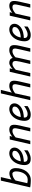

<svg xmlns="http://www.w3.org/2000/svg" viewBox="1927 -2682 767 4662"><g transform="rotate(-90 2311.0 -351.5)"><path d="M281 -456Q316 -479 355 -493.5Q394 -508 429 -508Q464 -508 489 -496Q514 -484 529.5 -463Q545 -442 552.5 -413.5Q560 -385 560 -353Q560 -281 540 -215Q520 -149 483 -98.5Q446 -48 392 -18Q338 12 271 12Q253 12 230.5 11Q208 10 184 8.5Q160 7 136 4Q112 1 92 -3L256 -715H341ZM421 -435Q399 -435 375.5 -428Q352 -421 330 -410Q308 -399 289.5 -385Q271 -371 259 -358L193 -73Q210 -68 232.5 -65.5Q255 -63 280 -63Q329 -63 366.5 -88Q404 -113 429 -153.5Q454 -194 467 -245Q480 -296 480 -349Q480 -364 476.5 -379.5Q473 -395 466 -407.5Q459 -420 447.5 -427.5Q436 -435 421 -435Z M801 -65Q833 -65 866.5 -78Q900 -91 929 -107Q962 -125 994 -149L990 -63Q961 -42 928 -26Q899 -12 862.5 -1Q826 10 786 10Q703 10 668 -30Q633 -70 633 -142Q633 -192 647 -251Q663 -317 692.5 -365.5Q722 -414 759 -446Q796 -478 836.5 -494Q877 -510 915 -510Q951 -510 977.5 -500.5Q1004 -491 1022 -474Q1040 -457 1049 -434Q1058 -411 1058 -385Q1058 -353 1044.5 -321.5Q1031 -290 1001 -258Q971 -225 930.5 -205Q890 -185 849 -174.5Q808 -164 771.5 -160.5Q735 -157 713 -157V-147Q713 -131 716 -116Q719 -101 728.5 -90Q738 -79 755 -72Q772 -65 801 -65ZM903 -436Q879 -436 851.5 -423Q824 -410 799 -384.5Q774 -359 754 -320.5Q734 -282 725 -232Q759 -232 803.5 -240.5Q848 -249 887 -267Q926 -285 953 -313.5Q980 -342 980 -383Q980 -409 959.5 -422.5Q939 -436 903 -436Z M1140 0 1255 -499H1340L1323 -436Q1336 -448 1354 -461Q1372 -474 1394 -485Q1416 -496 1440.5 -503Q1465 -510 1490 -510Q1538 -510 1565.5 -494.5Q1593 -479 1604 -448Q1615 -417 1611.5 -370Q1608 -323 1594 -260L1534 0H1450L1509 -259Q1519 -301 1524.5 -333.5Q1530 -366 1526.5 -388Q1523 -410 1508 -421.5Q1493 -433 1462 -433Q1437 -433 1415.5 -425.5Q1394 -418 1374.5 -407Q1355 -396 1338 -382.5Q1321 -369 1305 -356L1225 0Z M1875 -65Q1907 -65 1940.5 -78Q1974 -91 2003 -107Q2036 -125 2068 -149L2064 -63Q2035 -42 2002 -26Q1973 -12 1936.5 -1Q1900 10 1860 10Q1777 10 1742 -30Q1707 -70 1707 -142Q1707 -192 1721 -251Q1737 -317 1766.5 -365.5Q1796 -414 1833 -446Q1870 -478 1910.5 -494Q1951 -510 1989 -510Q2025 -510 2051.5 -500.5Q2078 -491 2096 -474Q2114 -457 2123 -434Q2132 -411 2132 -385Q2132 -353 2118.5 -321.5Q2105 -290 2075 -258Q2045 -225 2004.5 -205Q1964 -185 1923 -174.5Q1882 -164 1845.5 -160.5Q1809 -157 1787 -157V-147Q1787 -131 1790 -116Q1793 -101 1802.5 -90Q1812 -79 1829 -72Q1846 -65 1875 -65ZM1977 -436Q1953 -436 1925.5 -423Q1898 -410 1873 -384.5Q1848 -359 1828 -320.5Q1808 -282 1799 -232Q1833 -232 1877.5 -240.5Q1922 -249 1961 -267Q2000 -285 2027 -313.5Q2054 -342 2054 -383Q2054 -409 2033.5 -422.5Q2013 -436 1977 -436Z M2209 0 2374 -715H2459L2393 -447Q2403 -455 2419 -466Q2435 -477 2456 -486.5Q2477 -496 2502 -503Q2527 -510 2556 -510Q2606 -510 2634 -494.5Q2662 -479 2673.5 -448Q2685 -417 2681 -370.5Q2677 -324 2663 -261L2603 0H2518L2578 -260Q2588 -302 2593.5 -334.5Q2599 -367 2595 -389Q2591 -411 2576 -422Q2561 -433 2530 -433Q2504 -433 2481 -426Q2458 -419 2438.5 -409Q2419 -399 2403 -387.5Q2387 -376 2375 -367L2294 0Z M2783 0 2898 -499H2982L2965 -429Q2977 -442 2994 -456Q3011 -470 3031 -482Q3051 -494 3072.5 -502Q3094 -510 3115 -510Q3160 -510 3192.5 -490Q3225 -470 3236 -428Q3250 -440 3268.5 -454Q3287 -468 3311 -480.5Q3335 -493 3363.5 -501.5Q3392 -510 3425 -510Q3471 -510 3498.5 -495.5Q3526 -481 3537.5 -450Q3549 -419 3546.5 -372Q3544 -325 3529 -260L3469 0H3384L3443 -257Q3453 -301 3459 -334Q3465 -367 3461.5 -389Q3458 -411 3443 -422Q3428 -433 3396 -433Q3373 -433 3350.5 -425Q3328 -417 3308.5 -405.5Q3289 -394 3273.5 -381Q3258 -368 3249 -357Q3247 -347 3243.5 -324.5Q3240 -302 3230 -259L3171 0H3087L3146 -257Q3167 -347 3156 -390Q3145 -433 3086 -433Q3066 -433 3045.5 -424Q3025 -415 3006.5 -402.5Q2988 -390 2972.5 -376Q2957 -362 2947 -352L2868 0Z M3807 -65Q3839 -65 3872.5 -78Q3906 -91 3935 -107Q3968 -125 4000 -149L3996 -63Q3967 -42 3934 -26Q3905 -12 3868.5 -1Q3832 10 3792 10Q3709 10 3674 -30Q3639 -70 3639 -142Q3639 -192 3653 -251Q3669 -317 3698.5 -365.5Q3728 -414 3765 -446Q3802 -478 3842.5 -494Q3883 -510 3921 -510Q3957 -510 3983.5 -500.5Q4010 -491 4028 -474Q4046 -457 4055 -434Q4064 -411 4064 -385Q4064 -353 4050.5 -321.5Q4037 -290 4007 -258Q3977 -225 3936.5 -205Q3896 -185 3855 -174.5Q3814 -164 3777.5 -160.5Q3741 -157 3719 -157V-147Q3719 -131 3722 -116Q3725 -101 3734.5 -90Q3744 -79 3761 -72Q3778 -65 3807 -65ZM3909 -436Q3885 -436 3857.5 -423Q3830 -410 3805 -384.5Q3780 -359 3760 -320.5Q3740 -282 3731 -232Q3765 -232 3809.5 -240.5Q3854 -249 3893 -267Q3932 -285 3959 -313.5Q3986 -342 3986 -383Q3986 -409 3965.5 -422.5Q3945 -436 3909 -436Z M4146 0 4261 -499H4346L4329 -436Q4342 -448 4360 -461Q4378 -474 4400 -485Q4422 -496 4446.5 -503Q4471 -510 4496 -510Q4544 -510 4571.5 -494.5Q4599 -479 4610 -448Q4621 -417 4617.5 -370Q4614 -323 4600 -260L4540 0H4456L4515 -259Q4525 -301 4530.5 -333.5Q4536 -366 4532.5 -388Q4529 -410 4514 -421.5Q4499 -433 4468 -433Q4443 -433 4421.5 -425.5Q4400 -418 4380.5 -407Q4361 -396 4344 -382.5Q4327 -369 4311 -356L4231 0Z"/></g></svg>

Font: Panefresco 500wt
Style: Italic
Weight: 700
Foundry: Campivisivi & Chank Co
Version: Version 1.000